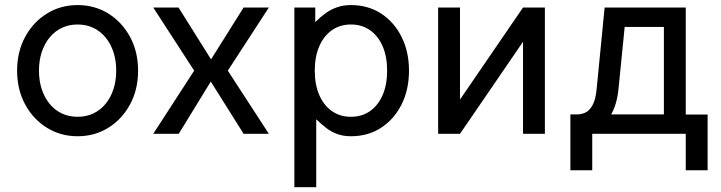

<svg xmlns="http://www.w3.org/2000/svg" viewBox="-20 -538 2899 772"><path d="M136.7 -253.9Q136.7 -294.4 147.7 -328.1Q158.7 -361.8 179.2 -387Q199.7 -412.1 228.3 -425.8Q256.8 -439.5 292 -439.5Q327.1 -439.5 355.7 -425.8Q384.3 -412.1 404.8 -387Q425.3 -361.8 436.3 -328.1Q447.3 -294.4 447.3 -253.9Q447.3 -213.9 436.3 -179.9Q425.3 -146 404.8 -120.8Q384.3 -95.7 355.7 -82Q327.1 -68.4 292 -68.4Q256.8 -68.4 228.3 -82Q199.7 -95.7 179.2 -120.8Q158.7 -146 147.7 -179.9Q136.7 -213.9 136.7 -253.9ZM48.8 -253.9Q48.8 -177.7 81.1 -118.2Q113.3 -58.6 168.5 -24.4Q223.6 9.8 292 9.8Q360.8 9.8 415.8 -24.4Q470.7 -58.6 502.9 -118.2Q535.2 -177.7 535.2 -253.9Q535.2 -330.1 502.9 -389.6Q470.7 -449.2 415.8 -483.4Q360.8 -517.6 292 -517.6Q223.6 -517.6 168.5 -483.4Q113.3 -449.2 81.1 -389.6Q48.8 -330.1 48.8 -253.9Z M760.7 -253.9 596.2 0H698.7L827.6 -210L959.5 0H1061L896 -253.9L1061 -507.8H959.5L828.6 -299.3L697.8 -507.8H596.2Z M1245.6 -253.9Q1245.6 -310.1 1263.7 -351.8Q1281.7 -393.6 1314.5 -416.5Q1347.2 -439.5 1391.1 -439.5Q1435.1 -439.5 1467.8 -416.5Q1500.5 -393.6 1518.6 -351.8Q1536.6 -310.1 1536.6 -253.9Q1536.6 -197.8 1518.6 -156Q1500.5 -114.3 1467.8 -91.3Q1435.1 -68.4 1391.1 -68.4Q1347.2 -68.4 1314.5 -91.3Q1281.7 -114.3 1263.7 -156Q1245.6 -197.8 1245.6 -253.9ZM1163.6 -425.8V214.8H1251.5V-58.6Q1272.5 -38.1 1292.7 -22.7Q1313 -7.3 1336.9 1.2Q1360.8 9.8 1391.1 9.8Q1460 9.8 1512.5 -24.4Q1564.9 -58.6 1594.7 -118.2Q1624.5 -177.7 1624.5 -253.9Q1624.5 -330.1 1594.7 -389.6Q1564.9 -449.2 1512.5 -483.4Q1460 -517.6 1391.1 -517.6Q1360.8 -517.6 1335.9 -509Q1311 -500.5 1289.8 -485.4Q1268.6 -470.2 1247.6 -449.2V-507.8H1163.6Q1163.6 -507.8 1163.6 -497.8Q1163.6 -487.8 1163.6 -469.2Q1163.6 -450.7 1163.6 -425.8Z M2083 -507.8H2170.9V0H2083V-370.1L1829.6 0H1741.7V-507.8H1829.6V-137.7Z M2693.4 -77.6V0H2737.3V146.5H2825.2V-77.6ZM2273.4 146.5H2361.3V-78.1H2273.4ZM2351.6 -78.1V0H2673.8V-78.1ZM2737.3 -507.8H2411.1L2379.4 -184.1Q2375.5 -137.7 2362.5 -115Q2349.6 -92.3 2333.5 -85.2Q2317.4 -78.1 2302.7 -78.1V0Q2337.4 0 2372.6 -16.4Q2407.7 -32.7 2434.1 -73Q2460.4 -113.3 2467.3 -184.1L2491.7 -429.7H2649.4V0H2737.3Z"/></svg>

Font: Giphurs SC
Style: Regular
Weight: 400
Version: Version 0.920